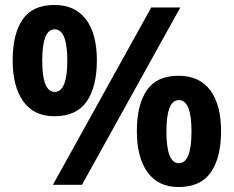

<svg xmlns="http://www.w3.org/2000/svg" viewBox="-20 -744 941 773"><path d="M31 -501Q31 -607 71 -665.5Q111 -724 199 -724Q283 -724 326.5 -665.5Q370 -607 370 -501Q370 -395 329 -335.5Q288 -276 199 -276Q117 -276 74 -335.5Q31 -395 31 -501ZM706 -714 310 0H193L589 -714ZM150 -500Q150 -374 200 -374Q251 -374 251 -500Q251 -626 200 -626Q150 -626 150 -500ZM531 -216Q531 -322 571 -380.5Q611 -439 699 -439Q783 -439 826.5 -380.5Q870 -322 870 -216Q870 -110 829 -50.5Q788 9 699 9Q617 9 574 -50.5Q531 -110 531 -216ZM650 -215Q650 -87 700 -87Q751 -87 751 -215Q751 -341 700 -341Q650 -341 650 -215Z"/></svg>

Font: Noto Sans Sinhala
Style: Bold
Weight: 700
Designer: Jelle Bosma - Monotype Design Team
Foundry: Monotype Imaging Inc.
Version: Version 2.006; ttfautohint (v1.8.4.7-5d5b)